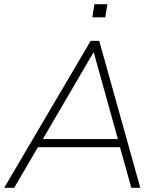

<svg xmlns="http://www.w3.org/2000/svg" viewBox="-26 -901 767 921"><path d="M-6 0 409 -705H450L647 0H604L547 -204L569 -195H132L161 -204L42 0ZM422 -649 176 -228 155 -234H558L541 -228L424 -649ZM417 -818 427 -881H489L479 -818Z"/></svg>

Font: Mulish ExtraLight ExtraLight
Style: Italic
Weight: 250
Italic angle: -9°
Version: Version 3.603